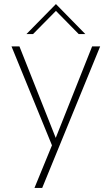

<svg xmlns="http://www.w3.org/2000/svg" viewBox="-20 -721 550 944"><path d="M149.5 203H187.5L472.5 -493H433L254 -43L75.5 -493H36.5L235.5 -6.5ZM110 -553.5H142.5L255 -667.5L367 -553.5H399.5L255 -701Z"/></svg>

Font: HK Grotesk ExtraLight
Style: Regular
Weight: 200
Designer: Alfredo Marco Pradil
Foundry: Hanken Design Co.
Version: Version 3.001;FEAKit 1.0